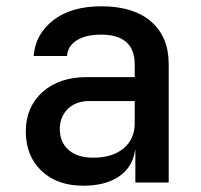

<svg xmlns="http://www.w3.org/2000/svg" viewBox="-20 -580 640 610"><path d="M245 10Q161 10 111.5 -37.5Q62 -85 62 -162Q62 -240 115 -287.5Q168 -335 256 -335H408V-375Q408 -470 301 -470Q253 -470 224 -452Q195 -434 193 -402H87Q92 -471 149 -515.5Q206 -560 302 -560Q404 -560 460 -511.5Q516 -463 516 -376V0H410V-103H409Q402 -50 359 -20Q316 10 245 10ZM276 -79Q337 -79 372.5 -108.5Q408 -138 408 -188V-259H264Q221 -259 195.5 -234Q170 -209 170 -170Q170 -128 198 -103.5Q226 -79 276 -79Z"/></svg>

Font: JetBrains Mono SemiBold
Style: Regular
Weight: 472
Monospace: yes
Designer: Philipp Nurullin, Konstantin Bulenkov
Foundry: JetBrains
Version: Version 2.305; ttfautohint (v1.8.4.7-5d5b)